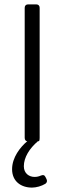

<svg xmlns="http://www.w3.org/2000/svg" viewBox="-20 -645 294 877"><path d="M166 157.2C157.2 161.1 148.4 163.1 137.7 163.1C113.3 163.1 88.9 147.5 88.9 114.3C88.9 74.2 114.3 33.2 153.3 0H157.2C159.2 0 161.1 -5.9 161.1 -15.6V-609.4C161.1 -619.1 155.3 -625 145.5 -625H108.4C98.6 -625 92.8 -619.1 92.8 -609.4V-15.6C92.8 -5.9 97.7 0 104.5 0C72.3 27.3 35.2 74.2 35.2 127.9C35.2 183.6 76.2 211.9 126 211.9C145.5 211.9 169.9 205.1 187.5 194.3C195.3 188.5 196.3 180.7 192.4 172.9L187.5 163.1C182.6 153.3 175.8 153.3 166 157.2Z"/></svg>

Font: Ed Sans Neue Light
Style: Regular
Weight: 300
Designer: Stephen Hutchings
Version: Version 1.004;PS 001.004;hotconv 1.0.88;makeotf.lib2.5.64775